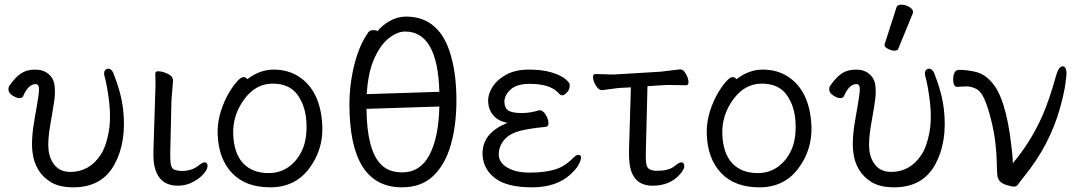

<svg xmlns="http://www.w3.org/2000/svg" viewBox="-20 -784 4627 822"><path d="M294 18Q235 18 198 -4Q129 -46 119 -134Q112 -189 130.5 -289.5Q149 -390 147 -407Q145 -424 133 -424Q101 -424 79 -372Q75 -364 63 -364Q51 -364 34.5 -374.5Q18 -385 16.5 -397.5Q15 -410 21 -418Q46 -454 70.5 -470Q95 -486 130.5 -486Q166 -486 188 -467Q210 -448 213.5 -418.5Q217 -389 213 -358.5Q209 -328 196 -254.5Q183 -181 188 -140.5Q193 -100 216.5 -74Q240 -48 281 -48Q362 -48 410 -120Q433 -154 444.5 -214Q456 -274 447.5 -346Q439 -418 426 -464V-468Q425 -478 430.5 -484Q436 -490 443 -490Q457 -490 465 -472Q499 -387 507 -316Q523 -176 469.5 -79Q416 18 294 18Z M742 11Q650 11 638 -93Q636 -117 637 -143L644 -364Q647 -419 645 -470Q646 -479 657.5 -479Q669 -479 684 -474Q718 -462 720 -444L721 -441L714 -353L709 -135Q708 -109 710.5 -85.5Q713 -62 728 -57Q743 -52 758 -52Q802 -52 831 -76Q847 -89 857 -89Q867 -89 868.5 -75Q870 -61 852 -40Q834 -19 804.5 -4Q775 11 742 11Z M912 -207Q908 -287 953 -374Q973 -410 992 -432Q1011 -454 1021.5 -454Q1032 -454 1039 -445Q1092 -486 1152 -486Q1212 -486 1258 -457Q1353 -396 1360 -245Q1364 -143 1303.5 -62.5Q1243 18 1137.5 18Q1032 18 974 -42.5Q916 -103 912 -207ZM1130 -43Q1179 -43 1216 -69.5Q1253 -96 1274 -142Q1295 -188 1292 -258Q1289 -328 1254.5 -377Q1220 -426 1147 -426Q1074 -426 1024.5 -357.5Q975 -289 978.5 -207.5Q982 -126 1021.5 -84.5Q1061 -43 1130 -43Z M1701 18Q1476 18 1476 -337Q1476 -423 1497 -507Q1518 -591 1557 -646Q1564 -655 1578 -655Q1592 -655 1597 -651Q1614 -674 1647.5 -693.5Q1681 -713 1718 -713Q1864 -713 1911 -544Q1934 -463 1934 -354.5Q1934 -246 1909.5 -162Q1885 -78 1834 -30Q1783 18 1701 18ZM1702 -46Q1779 -46 1818.5 -120.5Q1858 -195 1861 -328L1549 -318Q1551 -140 1611 -80Q1644 -46 1702 -46ZM1550 -381 1861 -391Q1854 -649 1714 -649Q1682 -649 1646 -621.5Q1610 -594 1583 -535Q1556 -476 1550 -381Z M2423 -38Q2363 18 2257.5 18Q2152 18 2101 -20Q2050 -58 2046 -119Q2041 -214 2153 -258Q2114 -265 2093 -289Q2072 -313 2070 -346Q2068 -379 2088 -411Q2108 -443 2147.5 -464.5Q2187 -486 2244 -486Q2301 -486 2339.5 -474.5Q2378 -463 2398 -447.5Q2418 -432 2419 -422Q2420 -401 2407.5 -388.5Q2395 -376 2388.5 -376Q2382 -376 2377 -380L2368 -389Q2332 -425 2248 -425Q2190 -425 2164 -399Q2138 -373 2139.5 -346Q2141 -319 2158.5 -309.5Q2176 -300 2213.5 -300Q2251 -300 2288 -312H2291Q2304 -312 2315.5 -294Q2327 -276 2328 -259Q2329 -242 2316 -241Q2226 -232 2189 -218.5Q2152 -205 2133 -178Q2114 -151 2115.5 -119Q2117 -87 2153 -66Q2189 -45 2249 -45Q2309 -45 2353 -57.5Q2397 -70 2433 -107Q2446 -121 2456.5 -121Q2467 -121 2467.5 -110.5Q2468 -100 2458 -80.5Q2448 -61 2423 -38Z M2774 11Q2686 11 2675 -87Q2672 -110 2673 -142L2681 -410L2640 -408Q2622 -407 2595.5 -403Q2569 -399 2558 -398H2557Q2544 -398 2532.5 -415.5Q2521 -433 2519 -450Q2517 -467 2530 -467L2607 -465L2808 -477Q2829 -479 2853.5 -482.5Q2878 -486 2890 -487H2892Q2905 -487 2915.5 -469.5Q2926 -452 2927.5 -435.5Q2929 -419 2917 -419L2852 -420Q2842 -420 2832 -420Q2822 -420 2814 -419L2752 -415L2745 -136Q2744 -108 2746 -88.5Q2748 -69 2757 -62Q2766 -55 2784 -53H2795Q2847 -53 2872 -76Q2888 -89 2898 -89Q2908 -89 2909.5 -75Q2911 -61 2893 -40Q2850 11 2774 11Z M3006 -207Q3002 -287 3047 -374Q3067 -410 3086 -432Q3105 -454 3115.5 -454Q3126 -454 3133 -445Q3186 -486 3246 -486Q3306 -486 3352 -457Q3447 -396 3454 -245Q3458 -143 3397.5 -62.5Q3337 18 3231.5 18Q3126 18 3068 -42.5Q3010 -103 3006 -207ZM3224 -43Q3273 -43 3310 -69.5Q3347 -96 3368 -142Q3389 -188 3386 -258Q3383 -328 3348.5 -377Q3314 -426 3241 -426Q3168 -426 3118.5 -357.5Q3069 -289 3072.5 -207.5Q3076 -126 3115.5 -84.5Q3155 -43 3224 -43Z M3808 18Q3749 18 3712 -4Q3643 -46 3633 -134Q3626 -189 3644.5 -289.5Q3663 -390 3661 -407Q3659 -424 3647 -424Q3615 -424 3593 -372Q3589 -364 3577 -364Q3565 -364 3548.5 -374.5Q3532 -385 3530.5 -397.5Q3529 -410 3535 -418Q3560 -454 3584.5 -470Q3609 -486 3644.5 -486Q3680 -486 3702 -467Q3724 -448 3727.5 -418.5Q3731 -389 3727 -358.5Q3723 -328 3710 -254.5Q3697 -181 3702 -140.5Q3707 -100 3730.5 -74Q3754 -48 3795 -48Q3876 -48 3924 -120Q3947 -154 3958.5 -214Q3970 -274 3961.5 -346Q3953 -418 3940 -464V-468Q3939 -478 3944.5 -484Q3950 -490 3957 -490Q3971 -490 3979 -472Q4013 -387 4021 -316Q4037 -176 3983.5 -79Q3930 18 3808 18ZM3826 -576Q3823 -567 3809.5 -567Q3796 -567 3781.5 -575Q3767 -583 3767 -589.5Q3767 -596 3768 -597L3818 -752Q3821 -764 3838.5 -764Q3856 -764 3872.5 -754.5Q3889 -745 3889 -732Q3889 -729 3888 -727Z M4289 8Q4254 -2 4250 -32Q4248 -51 4247.5 -87Q4247 -123 4241.5 -172Q4236 -221 4222 -275.5Q4208 -330 4193.5 -362Q4179 -394 4158.5 -404Q4138 -414 4119.5 -414Q4101 -414 4079 -412H4078Q4064 -412 4061.5 -433.5Q4059 -455 4065 -470Q4071 -485 4086 -485Q4119 -485 4156 -476.5Q4193 -468 4222 -436Q4286 -371 4310 -159L4314 -122Q4316 -103 4316 -85Q4393 -176 4443 -289Q4473 -358 4501 -459Q4512 -500 4530 -500Q4543 -500 4546 -476Q4547 -469 4541.5 -427Q4536 -385 4518 -321Q4474 -163 4365 -29Q4347 -7 4340 4Q4333 15 4321.5 15Q4310 15 4289 8Z"/></svg>

Font: LXGW WenKai TC
Style: Regular
Weight: 400
Designer: LXGW / Fontworks Inc.
Foundry: LXGW / Fontworks Inc.
Version: Version 1.330